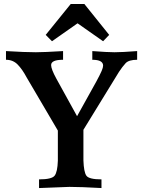

<svg xmlns="http://www.w3.org/2000/svg" viewBox="-20 -952 714 972"><path d="M493.7 0Q388.2 -5.9 331.5 -5.9Q314.5 -5.9 177.7 0V-43.9Q242.2 -43.9 256.6 -62.7Q271 -81.5 272.9 -138.2V-291L114.3 -561Q94.2 -599.1 70.3 -624.3Q46.4 -649.4 10.3 -649.4V-693.4Q106.9 -687.5 161.6 -687.5Q201.7 -687.5 299.3 -693.4V-649.4Q238.8 -649.4 238.8 -622.6Q238.8 -602.5 265.1 -554.2L370.1 -363.8Q446.8 -500.5 467 -538.1Q487.3 -575.7 494.6 -593Q502 -610.4 502 -619.6Q502 -649.4 447.3 -649.4V-693.4Q524.9 -687.5 560.1 -687.5Q596.7 -687.5 674.3 -693.4V-649.4Q631.8 -649.4 615.7 -631.8Q599.6 -614.3 582.5 -588.4Q570.3 -569.3 402.3 -294.9V-140.1Q404.3 -81.5 417.2 -62.7Q430.2 -43.9 493.7 -43.9ZM502 -743.2 372.6 -834 243.2 -743.2 211.4 -775.4 337.9 -931.6H407.2L532.7 -775.4Z"/></svg>

Font: Kelvinch
Style: Bold
Weight: 700
Designer: Paul James Miller
Foundry: High-Logic / Made with FontCreator
Version: Version 3.501;March 28, 2021;FontCreator 13.0.0.2683 64-bit